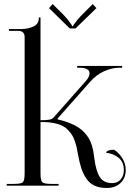

<svg xmlns="http://www.w3.org/2000/svg" viewBox="-20 -913 648 944"><path d="M351.1 -772.9H323.2L221.2 -873L238.8 -893.1L288.1 -844.2Q301.8 -830.6 313 -816.7Q324.2 -802.7 329.6 -794.4Q335 -786.1 335 -784.2H338.9Q338.9 -786.1 344.5 -794.4Q350.1 -802.7 361.6 -816.4Q373 -830.1 387.2 -844.2L436 -893.1L454.1 -873ZM13.2 0V-8.8H47.9Q84 -8.8 92.5 -17.1Q101.1 -25.4 101.1 -61V-731Q101.1 -745.1 93.3 -753.2Q85.4 -761.2 70.8 -761.2H23.9V-770H81.1Q117.7 -770 144.3 -782.7Q170.9 -795.4 170.9 -823.2V-827.1H179.2V-742.2V-321.8Q208 -321.8 222.7 -324.7Q237.3 -327.6 244.1 -335.9L402.3 -515.1Q420.4 -535.6 420.4 -552.7Q420.4 -580.1 368.2 -580.1H359.4V-588.9H580.6V-580.1H568.4Q531.7 -580.1 493.4 -563.5Q455.1 -546.9 423.3 -511.2L263.2 -330.1V-326.2Q295.4 -318.8 321.3 -308.6Q347.2 -298.3 364.7 -286.9Q382.3 -275.4 396 -260.3Q409.7 -245.1 417.5 -231.7Q425.3 -218.3 430.9 -200Q436.5 -181.6 439 -168Q441.4 -154.3 443.8 -134.8Q451.7 -71.8 470.9 -42.2Q490.2 -12.7 531.7 -12.7Q557.6 -12.7 573.2 -30.5Q588.9 -48.3 588.9 -77.1Q588.9 -115.2 564.5 -136.2Q540 -157.2 502 -162.1Q502 -168.9 512.7 -172.9Q523.4 -176.8 541 -176.8Q564 -162.6 581.1 -135.5Q598.1 -108.4 598.1 -77.1Q598.1 -37.6 572.5 -13.2Q546.9 11.2 505.4 11.2Q470.2 11.2 445.3 0Q420.4 -11.2 404.8 -34.7Q389.2 -58.1 379.9 -85.7Q370.6 -113.3 363.3 -154.8Q359.9 -175.3 356.9 -188.2Q354 -201.2 347.7 -219.7Q341.3 -238.3 333.7 -250Q326.2 -261.7 313.2 -274.9Q300.3 -288.1 284.2 -295.7Q268.1 -303.2 244.4 -308.1Q220.7 -313 191.4 -313H179.2V-61Q179.2 -25.4 188 -17.1Q196.8 -8.8 232.9 -8.8H268.1V0Z"/></svg>

Font: FoglihtenNo07calt
Style: Regular
Weight: 500
Designer: gluk (gluksza@wp.pl)
Foundry: gluk (gluksza@wp.pl)
Version: Version 0.844